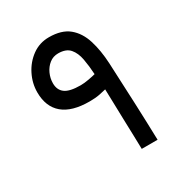

<svg xmlns="http://www.w3.org/2000/svg" viewBox="-155 -752 810 862"><g transform="rotate(-30 250.5 -321.5)"><path d="M52.2 -454.1Q52.2 -501 74 -544.2Q95.7 -587.4 133.8 -615Q171.9 -642.6 220.7 -642.6Q286.1 -642.6 323.2 -612.1Q360.4 -581.5 377.2 -527.8Q394 -474.1 397.5 -405.3Q402.8 -292 407 -192.9Q411.1 -93.8 413.6 0H331.5Q331.1 -24.9 329.8 -67.1Q328.6 -109.4 327.1 -157Q325.7 -204.6 324.7 -246.6Q323.7 -288.6 322.8 -313.5Q310.5 -310.1 288.3 -305.7Q266.1 -301.3 235.8 -301.3Q144.5 -301.3 98.4 -340.3Q52.2 -379.4 52.2 -454.1ZM220.2 -559.1Q194.3 -559.1 174.8 -543.7Q155.3 -528.3 144.3 -504.2Q133.3 -480 133.3 -454.1Q133.3 -419.4 157 -401.9Q180.7 -384.3 237.3 -384.3Q255.9 -384.3 279.8 -388.7Q303.7 -393.1 315.9 -396.5Q313.5 -439.9 306.6 -477.1Q299.8 -514.2 280.5 -536.6Q261.2 -559.1 220.2 -559.1Z"/></g></svg>

Font: Vazir WOL
Style: Regular-WOL
Weight: 400
Designer: Saber Rastikerdar
Foundry: Saber Rastikerdar
Version: Version 30.00;August 23, 2021;FontCreator 13.0.0.2683 64-bit